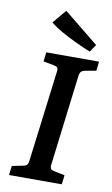

<svg xmlns="http://www.w3.org/2000/svg" viewBox="-87 -815 502 860"><g transform="rotate(10 163.5 -384.5)"><path d="M18 0 23 -42 72 -52Q85 -54 90.5 -60Q96 -66 97 -80L149 -494Q151 -507 146 -512Q141 -517 130 -519L82 -528L87 -570H327L322 -528L273 -519Q261 -517 255 -511Q249 -505 247 -491L196 -76Q195 -64 199.5 -59Q204 -54 215 -52L263 -42L258 0ZM301 -641 278 -607Q246 -620 211 -636.5Q176 -653 144 -671Q112 -689 91 -707L143 -769Z"/></g></svg>

Font: Yrsa Medium
Style: Italic
Weight: 500
Italic angle: -7.10001°
Designer: Anna Giedrys (Yrsa+Rasa design), David Brezina (Yrsa art-direction, Rasa art-direction, design)
Foundry: Rosetta Type Foundry
Version: Version 2.004